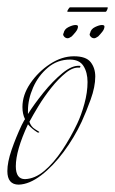

<svg xmlns="http://www.w3.org/2000/svg" viewBox="-22 -489 313 522"><path d="M29 13Q-2 13 -2 -24Q-2 -48 9.5 -81.5Q21 -115 37 -149Q39 -152 41 -156.5Q43 -161 46 -165Q39 -179 39 -198Q39 -231 60.5 -262.5Q82 -294 114 -315Q146 -336 179 -336Q212 -336 224.5 -320Q237 -304 237 -281Q237 -253 224.5 -218.5Q212 -184 200 -158Q180 -115 151 -76Q122 -37 90 -12.5Q58 12 29 13ZM46 -2Q73 -3 98.5 -24.5Q124 -46 147 -80.5Q170 -115 188 -153Q199 -176 207.5 -207Q216 -238 216 -266Q216 -292 205 -309.5Q194 -327 168 -327Q134 -327 108 -305Q82 -283 68 -251Q54 -219 54 -188V-179Q71 -206 96 -237Q121 -268 147.5 -290Q174 -312 195 -310Q197 -310 196.5 -307.5Q196 -305 194 -305Q177 -307 157 -291Q137 -275 117.5 -250.5Q98 -226 82.5 -200.5Q67 -175 58 -158Q62 -145 73 -138L84 -131Q86 -130 84 -129Q82 -128 80 -129Q72 -134 65.5 -139.5Q59 -145 54 -151Q21 -80 21 -37Q21 -2 46 -2ZM234 -385Q228 -385 224 -390Q220 -395 223 -399Q225 -410 236.5 -415.5Q248 -421 255 -421Q262 -421 262 -417Q262 -410 256 -402.5Q250 -395 245 -390Q238 -385 234 -385ZM162 -385Q156 -385 152 -390Q148 -395 151 -399Q153 -410 164.5 -415.5Q176 -421 183 -421Q190 -421 190 -417Q190 -410 184 -402.5Q178 -395 173 -390Q166 -385 162 -385ZM162 -457Q161 -457 161 -458Q161 -460 164 -464.5Q167 -469 168 -469H270Q271 -469 271 -468Q271 -466 269 -461.5Q267 -457 265 -457Z"/></svg>

Font: Explora
Style: Regular
Weight: 400
Designer: Robert E. Leuschke
Foundry: Robert E. Leuschke
Version: Version 1.010